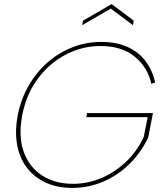

<svg xmlns="http://www.w3.org/2000/svg" viewBox="-20 -912 804 939"><path d="M720 -502Q703 -582 639.5 -634.5Q576 -687 471 -687Q384 -687 304.5 -646.5Q225 -606 167.5 -530.5Q110 -455 89 -350Q69 -245 96 -169.5Q123 -94 186.5 -53.5Q250 -13 337 -13Q408 -13 474 -40.5Q540 -68 594.5 -119Q649 -170 683 -242L702 -339H402L406 -359H728L705 -240Q670 -166 613 -110Q556 -54 484.5 -23.5Q413 7 333 7Q260 7 203.5 -19Q147 -45 111 -92.5Q75 -140 63.5 -205.5Q52 -271 67 -350Q83 -429 121 -494.5Q159 -560 213.5 -607.5Q268 -655 335 -681Q402 -707 475 -707Q549 -707 603.5 -682.5Q658 -658 691.5 -613.5Q725 -569 739 -509ZM630 -789 522 -870 382 -789 386 -811 526 -892 634 -811Z"/></svg>

Font: Albert Sans Thin
Style: Italic
Weight: 250
Italic angle: -11.25°
Designer: Andreas Rasmussen
Foundry: a.Foundry
Version: Version 1.025